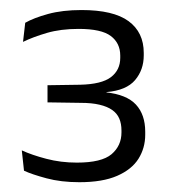

<svg xmlns="http://www.w3.org/2000/svg" viewBox="-20 -728 348 392"><path d="M142 -356Q104.5 -356 74.8 -364Q45 -372 29 -379.5L24.5 -421Q45 -411.5 74.5 -403.8Q104 -396 137 -396Q187.5 -396 207.8 -413.2Q228 -430.5 228 -457.5V-461.5Q228 -475.5 223.5 -486Q219 -496.5 209 -503.5Q199 -510.5 183.2 -514.2Q167.5 -518 144.5 -518L77 -519V-554L143.5 -555Q187.5 -556 206.5 -570.5Q225.5 -585 225.5 -610V-614.5Q225.5 -640 206.2 -654.5Q187 -669 140.5 -669Q104 -669 75.8 -660.8Q47.5 -652.5 27 -642.5L31.5 -681.5Q49 -691.5 78.2 -699.5Q107.5 -707.5 146.5 -707.5Q211.5 -707.5 242.5 -684.8Q273.5 -662 273.5 -620V-615Q273.5 -585.5 255.8 -564.5Q238 -543.5 197.5 -540L196 -536V-539.5Q238.5 -535 257.5 -514.5Q276.5 -494 276.5 -459V-453Q276.5 -426 262.8 -404Q249 -382 219.2 -369Q189.5 -356 142 -356Z"/></svg>

Font: Anek Gurmukhi Medium Light
Style: Regular
Weight: 300
Version: Version 1.003